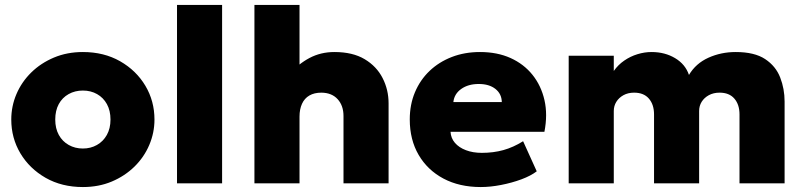

<svg xmlns="http://www.w3.org/2000/svg" viewBox="-20 -740 3248 775"><path d="M314.5 15Q229.5 15 164.2 -22.2Q99 -59.5 62.2 -121.2Q25.5 -183 25.5 -257.5Q25.5 -311.5 46.5 -360.5Q67.5 -409.5 106.2 -447.5Q145 -485.5 198 -507.8Q251 -530 314.5 -530Q399.5 -530 464.8 -492.8Q530 -455.5 566.8 -393.8Q603.5 -332 603.5 -257.5Q603.5 -204 582.5 -154.8Q561.5 -105.5 522.8 -67.5Q484 -29.5 431.2 -7.2Q378.5 15 314.5 15ZM314.5 -140.5Q346 -140.5 371.2 -154.8Q396.5 -169 411.2 -195.2Q426 -221.5 426 -257.5Q426 -293.5 411.5 -319.8Q397 -346 371.8 -360.2Q346.5 -374.5 314.5 -374.5Q282.5 -374.5 257 -360.2Q231.5 -346 217.2 -319.8Q203 -293.5 203 -257.5Q203 -221.5 217.5 -195.2Q232 -169 257.5 -154.8Q283 -140.5 314.5 -140.5Z M694.5 0V-720H876.5V0Z M1007 0V-720H1189V-396.5L1150.5 -442Q1183.5 -481.5 1229 -505.8Q1274.5 -530 1330 -530Q1403.5 -530 1451.8 -501.2Q1500 -472.5 1524.2 -425.2Q1548.5 -378 1548.5 -323V0H1366.5V-272Q1366.5 -313.5 1343 -339.5Q1319.5 -365.5 1277.5 -366Q1248.5 -366 1228.8 -354.5Q1209 -343 1199 -321Q1189 -299 1189 -269.5V0Z M1920.5 15Q1834.5 15 1770 -19.2Q1705.5 -53.5 1669.8 -114.8Q1634 -176 1634 -258Q1634 -318 1655 -367.8Q1676 -417.5 1714 -453.8Q1752 -490 1803.8 -510Q1855.5 -530 1917.5 -530Q1987 -530 2040.8 -505.8Q2094.5 -481.5 2129.5 -437.8Q2164.5 -394 2177.8 -335.5Q2191 -277 2177.5 -208H1798.5Q1800 -182.5 1816.2 -163.5Q1832.5 -144.5 1860.5 -133.8Q1888.5 -123 1925 -123Q1971.5 -123 2012 -134.2Q2052.5 -145.5 2091.5 -170L2146.5 -48.5Q2123 -30.5 2084.8 -16.2Q2046.5 -2 2003 6.5Q1959.5 15 1920.5 15ZM1810 -328H2005.5Q2005 -361 1979.8 -381Q1954.5 -401 1912.5 -401Q1870 -401 1841.8 -381Q1813.5 -361 1810 -328Z M2275.5 0V-515H2457.5V-453.5Q2475 -478.5 2499.8 -495.5Q2524.5 -512.5 2553 -521.2Q2581.5 -530 2610 -530Q2664 -530 2705.2 -505.2Q2746.5 -480.5 2761 -437.5Q2788.5 -484 2839.5 -507Q2890.5 -530 2949.5 -530Q3025.5 -530 3068.5 -501.5Q3111.5 -473 3129.2 -427.2Q3147 -381.5 3147 -330V0H2965V-278Q2965 -318 2944.2 -342Q2923.5 -366 2884.5 -366Q2860 -366 2841.2 -355.8Q2822.5 -345.5 2812.2 -329Q2802 -312.5 2802 -292V0H2620V-278Q2620 -318 2599.2 -342Q2578.5 -366 2539.5 -366Q2515 -366 2496.5 -355.8Q2478 -345.5 2467.8 -329Q2457.5 -312.5 2457.5 -292V0Z"/></svg>

Font: Geologica Thin Cursive ExtraBold
Style: Regular
Weight: 800
Version: Version 1.010;gftools[0.9.28]